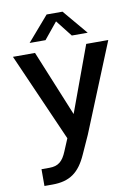

<svg xmlns="http://www.w3.org/2000/svg" viewBox="-100 -766 771 1071"><g transform="rotate(-10 285.0 -230.0)"><path d="M63 240H108C206 240 261 201 304 104L351 0L555 -500H430L293 -127L140 -500H15L235 0L206 69C184 123 158 145 108 145H63ZM331 -700H241L120 -560H210L286 -653L359 -560H449Z"/></g></svg>

Font: Goli Medium
Style: Regular
Weight: 500
Designer: jaikishan Patel
Foundry: MagicType
Version: Version 1.000;Glyphs 3.2 (3242)